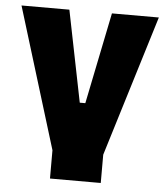

<svg xmlns="http://www.w3.org/2000/svg" viewBox="-51 -606 682 791"><g transform="rotate(5 290.0 -210.0)"><path d="M185 23 6 -560H204L280 -182H303L380 -560H574L395 23V140H185Z"/></g></svg>

Font: Tektur ExtraBold
Style: Regular
Weight: 800
Designer: Adam Jagosz
Foundry: Adam Jagosz
Version: Version 1.005;gftools[0.9.30]